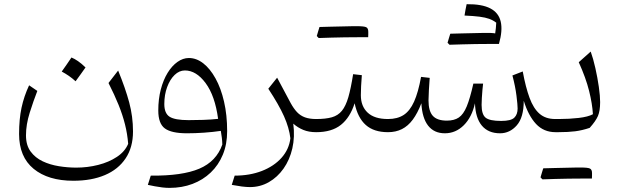

<svg xmlns="http://www.w3.org/2000/svg" viewBox="-20 -643 3012 934"><path d="M603.5 56.6Q587.9 94.2 548.8 120.1Q509.8 146 457.8 159.2Q405.8 172.4 350.6 172.4Q309.6 172.4 266.6 165.5Q223.6 158.7 187.5 141.6Q151.4 124.5 128.9 94Q106.4 63.5 106.4 15.6Q106.4 -37.1 124.5 -94.5Q142.6 -151.9 161.6 -200.7L121.6 -228Q96.7 -174.8 84.7 -118.9Q72.8 -63 72.8 8.8Q72.8 120.1 143.6 178.2Q214.4 236.3 336.9 236.3Q425.3 236.3 490.2 208.7Q555.2 181.2 591.1 127.4Q627 73.7 627 -3.4Q627 -76.2 608.4 -145.3Q589.8 -214.4 554.7 -299.8L507.8 -239.3Q537.1 -181.6 556.9 -132.6Q576.7 -83.5 588.1 -37.8Q599.6 7.8 603.5 56.6ZM327.6 -363.3Q315.4 -345.2 304 -328.6Q292.5 -312 280.3 -294.9Q297.9 -285.6 315.2 -273.7Q332.5 -261.7 347.7 -247.6Q360.4 -264.6 372.3 -281.5Q384.3 -298.3 396 -314.9Q376 -334.5 359.1 -345.9Q342.3 -357.4 327.6 -363.3Z M1041 -64.9Q1006.3 -61 968.3 -59.8Q930.2 -58.6 897.5 -58.6Q830.6 -58.6 804.9 -75.2Q779.3 -91.8 779.3 -136.7Q779.3 -182.1 793 -219.2Q806.6 -256.3 829.3 -278.3Q852.1 -300.3 879.4 -300.3Q934.6 -300.3 980.2 -238.8Q1025.9 -177.2 1041 -64.9ZM804.7 271Q865.2 271 916.3 251.7Q967.3 232.4 1005.1 196.3Q1043 160.2 1064 109.4Q1085 58.6 1085 -4.9Q1085 -83.5 1069.8 -148.9Q1054.7 -214.4 1028.3 -261.7Q1002 -309.1 968.8 -335Q935.5 -360.8 898.9 -360.8Q870.1 -360.8 843.3 -341.8Q816.4 -322.8 795.4 -288.6Q774.4 -254.4 762.2 -207.8Q750 -161.1 750 -105.5Q750 -41.5 782.2 -18.1Q814.5 5.4 889.6 5.4Q930.2 5.4 972.4 2.4Q1014.6 -0.5 1054.2 -6.3Q1057.1 11.7 1059.1 26.6Q1061 41.5 1061.5 60.1Q1032.7 142.1 949.7 177.5Q866.7 212.9 713.4 211.4L699.2 256.3Q715.3 259.8 733.2 263.2Q751 266.6 769.5 268.8Q788.1 271 804.7 271Z M1328.1 -265.1 1285.2 -211.4Q1336.4 -133.8 1361.6 -77.4Q1386.7 -21 1392.6 29.8Q1386.2 83.5 1349.6 124.5Q1313 165.5 1254.2 188.5Q1195.3 211.4 1121.6 211.4L1107.4 256.3Q1133.3 261.2 1156.2 264.2Q1179.2 267.1 1195.8 267.1Q1245.6 267.1 1287.6 243.2Q1329.6 219.2 1359.4 177Q1389.2 134.8 1402.1 78.9Q1415 22.9 1406.7 -41.5Q1428.7 -22 1455.6 -11Q1482.4 0 1517.6 0H1518.1V-64H1517.6Q1486.3 -64 1463.9 -72Q1441.4 -80.1 1425 -97.4Q1408.7 -114.7 1394 -141.6Z M1721.7 -461.9Q1737.3 -461.9 1747.1 -461.9Q1756.8 -461.9 1762.5 -461.9Q1768.1 -461.9 1771 -461.9Q1771.5 -468.3 1771.5 -476.1Q1771.5 -483.9 1771.5 -488.8Q1771.5 -505.9 1761.2 -510.7Q1751 -515.6 1716.3 -515.6Q1683.6 -508.3 1650.9 -500.2Q1618.2 -492.2 1585.7 -484.1Q1553.2 -476.1 1521 -467.8Q1523.4 -465.3 1525.6 -462.9Q1527.8 -460.4 1530.3 -458Q1560.5 -459 1592.5 -460Q1624.5 -460.9 1657 -461.4Q1689.5 -461.9 1721.7 -461.9ZM1530.3 -458Q1561.5 -467.3 1592.5 -476.6Q1623.5 -485.8 1654.5 -495.8Q1685.5 -505.9 1716.3 -515.6Q1707.5 -515.6 1688.5 -515.4Q1669.4 -515.1 1644 -514.4Q1618.7 -513.7 1590.1 -513.2Q1561.5 -512.7 1534.2 -511.7Q1530.8 -501 1527.6 -490.2Q1524.4 -479.5 1521 -467.8Q1523.4 -465.3 1525.6 -462.9Q1527.8 -460.4 1530.3 -458ZM1518.1 0Q1593.8 0 1638.4 -35.6Q1683.1 -71.3 1705.1 -140.6Q1720.2 -69.8 1759.5 -34.9Q1798.8 0 1867.2 0H1867.7V-64H1867.2Q1801.8 -64 1768.6 -95Q1735.4 -126 1735.4 -179.7Q1735.4 -199.2 1736.6 -223.9Q1737.8 -248.5 1740.2 -277.3L1697.8 -282.2Q1687 -213.4 1674.6 -170.4Q1662.1 -127.4 1643.3 -104.2Q1624.5 -81.1 1594.5 -72.5Q1564.5 -64 1518.1 -64Q1510.7 -64 1507.1 -56.4Q1503.4 -48.8 1503.4 -33.2V-30.8Q1503.4 -15.1 1507.1 -7.6Q1510.7 0 1518.1 0Z M2412.6 5.4Q2460 5.4 2493.9 -33.2Q2527.8 -71.8 2527.8 -152.8Q2550.3 -80.1 2587.6 -40Q2625 0 2682.6 0H2684.1V-64H2680.7Q2634.3 -64 2604.7 -89.6Q2575.2 -115.2 2556.2 -166.7Q2537.1 -218.3 2522.9 -295.4L2472.7 -275.9Q2486.8 -222.7 2492.4 -177.7Q2498 -132.8 2498 -115.2Q2498 -86.4 2481.9 -70.6Q2465.8 -54.7 2418 -54.7Q2361.8 -54.7 2342.3 -70.6Q2322.8 -86.4 2322.8 -132.8Q2322.8 -146.5 2324 -166.7Q2325.2 -187 2326.9 -206.3Q2328.6 -225.6 2330.1 -236.3H2282.7Q2266.6 -164.6 2250.5 -125.5Q2234.4 -86.4 2211.9 -71.3Q2189.5 -56.2 2153.8 -56.2Q2106.4 -56.2 2085.4 -79.6Q2064.5 -103 2064.5 -154.8Q2064.5 -171.9 2066.4 -205.1Q2068.4 -238.3 2070.3 -264.2L2028.3 -269Q2014.6 -193.8 1994.4 -148.7Q1974.1 -103.5 1943.6 -83.7Q1913.1 -64 1867.7 -64Q1860.4 -64 1856.7 -56.4Q1853 -48.8 1853 -33.2V-30.8Q1853 -15.1 1856.7 -7.6Q1860.4 0 1867.7 0Q1905.3 0 1935.1 -14.9Q1964.8 -29.8 1988 -61Q2011.2 -92.3 2029.8 -140.6Q2033.7 -68.8 2062.7 -31.7Q2091.8 5.4 2144 5.4Q2196.8 5.4 2236.1 -33.7Q2275.4 -72.8 2290.5 -140.6Q2293 -68.8 2324.2 -31.7Q2355.5 5.4 2412.6 5.4ZM2388.7 -479Q2393.6 -465.3 2397.9 -453.6Q2402.3 -441.9 2407.2 -429.2Q2425.8 -494.6 2415.8 -537.8Q2405.8 -581.1 2365 -602.3Q2324.2 -623.5 2250 -622.6Q2247.1 -609.4 2244.6 -596.2Q2242.2 -583 2239.7 -567.4Q2284.2 -565.4 2312.7 -561.8Q2341.3 -558.1 2360.1 -551.3Q2378.9 -544.4 2394 -532.7Q2393.6 -519 2392.1 -505.9Q2390.6 -492.7 2388.7 -479ZM2166.5 -425.3Q2197.8 -434.6 2228.8 -443.8Q2259.8 -453.1 2290.8 -463.1Q2321.8 -473.1 2352.5 -482.9Q2343.8 -482.9 2324.7 -482.7Q2305.7 -482.4 2280.3 -481.7Q2254.9 -481 2226.3 -480.5Q2197.8 -480 2170.4 -479Q2167 -468.3 2163.8 -457.5Q2160.6 -446.8 2157.2 -435.1Q2159.7 -432.6 2161.9 -430.2Q2164.1 -427.7 2166.5 -425.3ZM2357.9 -429.2Q2373.5 -429.2 2383.3 -429.2Q2393.1 -429.2 2398.7 -429.2Q2404.3 -429.2 2407.2 -429.2Q2407.7 -433.6 2407.7 -438.5Q2407.7 -443.4 2407.7 -448.2Q2407.7 -453.1 2407.7 -456.1Q2407.7 -473.1 2397.5 -478Q2387.2 -482.9 2352.5 -482.9Q2319.8 -475.6 2287.1 -467.5Q2254.4 -459.5 2221.9 -451.4Q2189.5 -443.4 2157.2 -435.1Q2159.7 -432.6 2161.9 -430.2Q2164.1 -427.7 2166.5 -425.3Q2196.8 -426.3 2228.8 -427.2Q2260.7 -428.2 2293.2 -428.7Q2325.7 -429.2 2357.9 -429.2Z M2810.1 225.6Q2825.7 225.6 2835.4 225.6Q2845.2 225.6 2850.8 225.6Q2856.4 225.6 2859.4 225.6Q2859.9 219.2 2859.9 211.4Q2859.9 203.6 2859.9 198.7Q2859.9 181.6 2849.6 176.8Q2839.4 171.9 2804.7 171.9Q2772 179.2 2739.3 187.3Q2706.5 195.3 2674.1 203.4Q2641.6 211.4 2609.4 219.7Q2611.8 222.2 2614 224.6Q2616.2 227.1 2618.7 229.5Q2648.9 228.5 2680.9 227.5Q2712.9 226.6 2745.4 226.1Q2777.8 225.6 2810.1 225.6ZM2618.7 229.5Q2649.9 220.2 2680.9 210.9Q2711.9 201.7 2742.9 191.7Q2773.9 181.6 2804.7 171.9Q2795.9 171.9 2776.9 172.1Q2757.8 172.4 2732.4 173.1Q2707 173.8 2678.5 174.3Q2649.9 174.8 2622.6 175.8Q2619.1 186.5 2616 197.3Q2612.8 208 2609.4 219.7Q2611.8 222.2 2614 224.6Q2616.2 227.1 2618.7 229.5ZM2684.1 0H2695.8Q2744.6 0 2778.6 -4.4Q2812.5 -8.8 2848.6 -21Q2877.9 -53.7 2888.7 -78.6Q2899.4 -103.5 2899.4 -146.5Q2899.4 -175.3 2893.1 -220.2Q2886.7 -265.1 2876.2 -311.8Q2865.7 -358.4 2853.5 -392.1L2795.4 -340.3Q2830.1 -263.7 2845.7 -200.9Q2861.3 -138.2 2864.3 -87.4Q2841.3 -74.7 2795.2 -69.3Q2749 -64 2698.2 -64H2684.1Q2676.8 -64 2673.1 -56.4Q2669.4 -48.8 2669.4 -33.2V-30.8Q2669.4 -15.1 2673.1 -7.6Q2676.8 0 2684.1 0Z"/></svg>

Font: Pinar-VF-FD
Style: Regular
Weight: 300
Designer: Amin Abedi
Version: Version 3.0